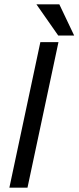

<svg xmlns="http://www.w3.org/2000/svg" viewBox="-20 -860 360 880"><path d="M23 0 165 -667H248L106 0ZM147 -840H252L320 -697H247Z"/></svg>

Font: Epunda Sans
Style: Italic
Weight: 400
Italic angle: -12.0243°
Designer: Simon Atzbach
Foundry: typofactur
Version: Version 2.204; ttfautohint (v1.8.4.7-5d5b)